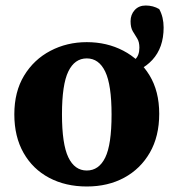

<svg xmlns="http://www.w3.org/2000/svg" viewBox="-20 -662 630 697"><path d="M295 15Q218 15 158.5 -16.5Q99 -48 65.5 -107Q32 -166 32 -247Q32 -329 67.5 -387.5Q103 -446 163 -477.5Q223 -509 295 -509Q368 -509 427.5 -478Q487 -447 522.5 -389Q558 -331 558 -249Q558 -167 524 -108Q490 -49 431 -17Q372 15 295 15ZM295 -43Q339 -43 362 -90Q385 -137 385 -246Q385 -354 362 -402Q339 -450 295 -450Q251 -450 228 -402.5Q205 -355 205 -247Q205 -139 228 -91Q251 -43 295 -43ZM430 -396V-429Q456 -433 471 -447Q486 -461 486 -489Q486 -510 478 -522.5Q470 -535 462 -548.5Q454 -562 454 -585Q454 -609 469 -625.5Q484 -642 509 -642Q536 -642 558 -629Q574 -600 574 -562Q574 -489 533 -444.5Q492 -400 430 -396Z"/></svg>

Font: Source Serif 4 SmText
Style: Bold
Weight: 700
Designer: Frank Grießhammer
Foundry: Adobe
Version: Version 4.005;hotconv 1.1.0;makeotfexe 2.6.0